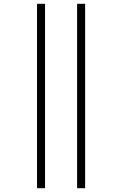

<svg xmlns="http://www.w3.org/2000/svg" viewBox="-20 -843 640 1006"><path d="M384 143V-823H426V143ZM174 143V-823H216V143Z"/></svg>

Font: Iosevka Extralight Extended
Style: Regular
Weight: 200
Width: 7
Monospace: yes
Designer: Belleve Invis
Foundry: Belleve Invis
Version: Version 32.5.0; ttfautohint (v1.8.4)